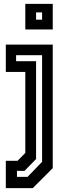

<svg xmlns="http://www.w3.org/2000/svg" viewBox="-20 -770 347 990"><path d="M110.5 -618V-750H252V-618ZM166 -668.5H197V-706H166ZM10 200V59H70.5L110.5 18.5V-399H10V-540H252V97L149 200ZM67.5 142H122L197 64.5V-485.5H63V-454.5H166V50L106.5 111H67.5Z"/></svg>

Font: Tourney Condensed SemiBold
Style: Regular
Weight: 600
Width: 3
Designer: Tyler Finck
Foundry: Etcetera Type Co
Version: Version 1.010; ttfautohint (v1.8.3)